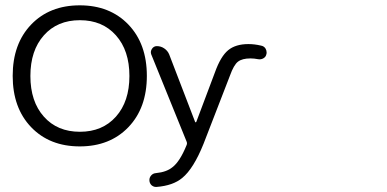

<svg xmlns="http://www.w3.org/2000/svg" viewBox="-20 -741 1473 731"><path d="M284.2 -664.1Q198.2 -664.1 147 -606.4Q95.7 -548.8 95.7 -451.7Q95.7 -354.5 147 -296.9Q198.2 -239.3 284.2 -239.3Q370.1 -239.3 421.4 -296.9Q472.7 -354.5 472.7 -451.7Q472.7 -548.8 421.4 -606.4Q370.1 -664.1 284.2 -664.1ZM98.6 -256.8Q28.3 -330.1 28.3 -452.1Q28.3 -574.2 98.6 -647.5Q168.9 -720.7 283.7 -720.7Q398.4 -720.7 468.8 -647.5Q539.1 -574.2 539.1 -452.1Q539.1 -330.1 468.8 -256.8Q398.4 -183.6 283.7 -183.6Q168.9 -183.6 98.6 -256.8ZM722.7 -277.3Q722.7 -275.4 724.6 -275.4Q726.6 -275.4 727.5 -277.3L798.8 -466.8Q820.3 -526.4 848.6 -549.8Q877 -573.2 925.8 -573.2Q949.2 -573.2 973.6 -567.4Q985.4 -565.4 991.2 -555.7Q995.1 -548.8 995.1 -541Q995.1 -537.1 994.1 -534.2Q992.2 -524.4 982.9 -519Q973.6 -513.7 962.9 -515.6Q947.3 -518.6 933.6 -518.6Q902.3 -518.6 886.2 -506.3Q870.1 -494.1 855.5 -453.1L754.9 -193.4Q716.8 -98.6 673.8 -63.5Q638.7 -34.2 576.2 -29.3Q575.2 -29.3 573.2 -29.3Q564.5 -29.3 556.6 -36.1Q548.8 -43.9 548.8 -55.7Q548.8 -65.4 555.7 -73.2Q562.5 -81.1 574.2 -82Q614.3 -85.9 636.7 -104.5Q665 -126 690.4 -188.5Q693.4 -195.3 690.4 -202.1L555.7 -534.2Q551.8 -544.9 558.6 -555.2Q565.4 -565.4 577.1 -565.4Q592.8 -565.4 605.5 -556.6Q618.2 -547.9 624 -534.2Z"/></svg>

Font: Gen Jyuu Gothic P Regular
Style: Regular
Weight: 400
Designer: [Source Han Sans]
Ryoko NISHIZUKA  (kana & ideographs); Paul D. Hunt (Latin, Greek & Cyrillic); Wenlong ZHANG  (bopomofo
Version: Version 1.002.20150607